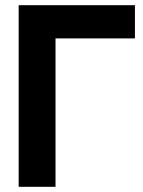

<svg xmlns="http://www.w3.org/2000/svg" viewBox="-20 -720 550 740"><path d="M52 0V-700H500V-572H194V0Z"/></svg>

Font: Tektur SemiBold
Style: Regular
Weight: 600
Designer: Adam Jagosz
Foundry: Adam Jagosz
Version: Version 1.005;gftools[0.9.30]